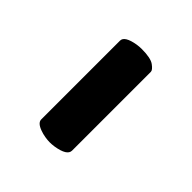

<svg xmlns="http://www.w3.org/2000/svg" viewBox="-5 -481 376 376"><g transform="rotate(-45 183.0 -293.0)"><path d="M293 -336.4Q305.7 -336.4 310.5 -307.6Q311.5 -300.8 311.5 -294.9Q311.5 -269.5 304.4 -260Q297.4 -250.5 292.5 -250.5H74.2Q60.5 -250.5 55.7 -280.3Q54.7 -287.1 54.7 -293Q54.7 -298.8 55.9 -306.2Q57.1 -313.5 59.6 -320.3Q65.4 -336.4 74.7 -336.4Z"/></g></svg>

Font: Copse
Style: Regular
Weight: 400
Version: Version 1.000